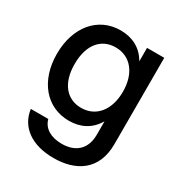

<svg xmlns="http://www.w3.org/2000/svg" viewBox="-173 -648 922 981"><g transform="rotate(30 288.0 -157.5)"><path d="M283.2 210.9C413.1 210.9 518.1 149.4 518.1 -6.8V-515.6H416.5V-437H416C381.3 -498.5 322.8 -525.9 255.9 -525.9C122.6 -525.9 32.7 -417 32.7 -259.3C32.7 -102.1 122.1 6.8 256.3 6.8C324.2 6.8 379.9 -21 415.5 -81.1H416V-2.9C416 80.6 366.2 127 283.2 127C220.7 127 174.3 101.1 161.1 51.3H58.1C71.8 152.3 156.7 210.9 283.2 210.9ZM277.3 -81.5C194.3 -81.5 137.2 -144 137.2 -259.8C137.2 -375.5 194.3 -438 277.3 -438C365.2 -438 421.9 -367.7 421.9 -259.8C421.9 -151.9 365.2 -81.5 277.3 -81.5Z"/></g></svg>

Font: Inteeer Medium
Style: Regular
Weight: 500
Designer: Rasmus Andersson
Foundry: rsms
Version: Version 4.001;Glyphs 3.4 (3402)